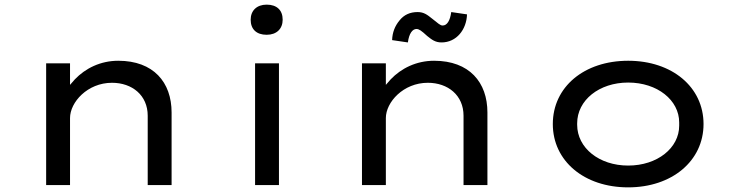

<svg xmlns="http://www.w3.org/2000/svg" viewBox="-20 -798 3159 828"><path d="M282 0V-289C282 -357 357 -441 463 -441C550 -441 617 -387 617 -299V0H720V-313C720 -443 642 -536 490 -536C413 -536 348 -503 303 -456C296 -448 289 -440 282 -432V-525H179V0Z M1130 -648C1173 -648 1199 -674 1199 -713C1199 -754 1174 -778 1130 -778C1087 -778 1061 -752 1061 -713C1061 -672 1086 -648 1130 -648ZM1183 0V-525H1080V0Z M1884 -615C1949 -615 1992 -671 1994 -736L1926 -746C1921 -709 1908 -688 1889 -688C1878 -688 1870 -697 1843 -718C1823 -734 1808 -746 1781 -746C1748 -746 1722 -734 1703 -710C1683 -686 1672 -658 1671 -625L1739 -615C1744 -654 1759 -673 1776 -673C1787 -673 1797 -666 1822 -643C1842 -627 1857 -615 1884 -615ZM1644 0V-289C1644 -357 1719 -441 1825 -441C1912 -441 1979 -387 1979 -299V0H2082V-313C2082 -443 2004 -536 1852 -536C1775 -536 1710 -503 1665 -456C1658 -448 1651 -440 1644 -432V-525H1541V0Z M2689 10C2878 10 3014 -104 3014 -263C3014 -423 2878 -536 2689 -536C2499 -536 2364 -423 2364 -263C2364 -104 2499 10 2689 10ZM2689 -84C2564 -84 2469 -160 2469 -260C2469 -261 2469 -262 2469 -263C2469 -264 2469 -265 2469 -266C2469 -366 2564 -442 2689 -442C2815 -442 2909 -366 2909 -270C2909 -267 2909 -265 2909 -263C2909 -261 2909 -259 2909 -256C2909 -160 2815 -84 2689 -84Z"/></svg>

Font: Lexend Peta
Style: Regular
Weight: 400
Designer: Bonnie Shaver-Troup, Thomas Jockin
Foundry: Lexend
Version: Version 1.007